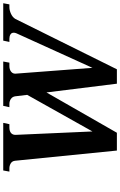

<svg xmlns="http://www.w3.org/2000/svg" viewBox="202 -942 742 1186"><g transform="rotate(-90 573.0 -349.0)"><path d="M1146 -700 1139 -662H1122Q1102 -662 1080.5 -652Q1059 -642 1049 -625L738 2H649L595 -433L346 2H236L173 -627Q171 -645 157 -653.5Q143 -662 126 -662H106L113 -700H407L399 -662H379Q356 -662 344 -651.5Q332 -641 333 -622L354 -149L580 -552L571 -627Q568 -644 554.5 -653Q541 -662 524 -662H504L512 -700H786L779 -662H758Q737 -662 723.5 -651.5Q710 -641 711 -624L747 -149L960 -618Q964 -627 964 -635Q964 -649 953 -655.5Q942 -662 927 -662H907L915 -700Z"/></g></svg>

Font: Taviraj SemiBold
Style: Italic
Weight: 600
Italic angle: -12°
Designer: Katatrad Team
Foundry: CadsonDemak
Version: Version 1.001